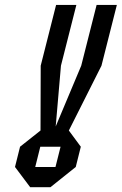

<svg xmlns="http://www.w3.org/2000/svg" viewBox="-20 -687 501 790"><path d="M229.2 -83.3H145.8L125 0H208.3ZM146.7 -150 147.5 -416.7 210.8 -666.7H294.2L230.8 -416.7L209.2 -166.7L314.2 -416.7L377.5 -666.7H460.8L397.5 -416.7L263.3 -150L312.5 -83.3L291.7 0L187.5 83.3H104.2L41.7 0L62.5 -83.3Z"/></svg>

Font: Yulong
Style: Italic
Weight: 400
Italic angle: -14.25°
Designer: GGBotNet
Foundry: f0n7.com
Version: 1.00